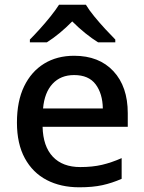

<svg xmlns="http://www.w3.org/2000/svg" viewBox="-20 -879 612 816"><path d="M295 -642Q401 -642 462 -576.5Q523 -511 523 -398V-340H161Q163 -257 204.5 -213Q246 -169 321 -169Q373 -169 413.5 -178.5Q454 -188 497 -207V-119Q456 -101 415 -92Q374 -83 317 -83Q238 -83 178.5 -114Q119 -145 85.5 -206.5Q52 -268 52 -358Q52 -449 82.5 -512Q113 -575 167.5 -608.5Q222 -642 295 -642ZM295 -560Q238 -560 203.5 -523Q169 -486 163 -418H417Q416 -481 386.5 -520.5Q357 -560 295 -560ZM345 -859Q358 -837 380.5 -809.5Q403 -782 427.5 -755.5Q452 -729 470 -711V-699H397Q371 -715 342.5 -738Q314 -761 287 -788Q233 -733 179 -699H107V-711Q126 -730 149.5 -756Q173 -782 195 -809.5Q217 -837 231 -859Z"/></svg>

Font: Noto Sans Kannada UI Medium
Style: Regular
Weight: 500
Designer: Jelle Bosma - Monotype Design Team
Foundry: Monotype Imaging Inc.
Version: Version 2.005; ttfautohint (v1.8.4.7-5d5b)